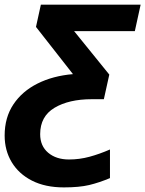

<svg xmlns="http://www.w3.org/2000/svg" viewBox="-41 -566 625 826"><path d="M233.9 240.2Q153.8 240.2 96.7 211.2Q39.6 182.1 9.3 131.6Q-21 81.1 -21 17.1Q-21 -60.5 16.6 -116.9Q54.2 -173.3 120.4 -206.5Q186.5 -239.7 272.9 -247.1L113.8 -450.2L134.8 -545.9H564L539.1 -432.1H277.8L429.2 -245.1L405.8 -139.2H354Q255.4 -139.2 193.6 -102.3Q131.8 -65.4 131.8 11.2Q131.8 62 166.3 91.1Q200.7 120.1 255.9 120.1Q300.8 120.1 344 108.4Q387.2 96.7 432.1 77.1V200.2Q385.7 219.7 342.8 230Q299.8 240.2 233.9 240.2Z"/></svg>

Font: Open Sans
Style: Bold Italic
Weight: 700
Italic angle: -12°
Designer: Monotype Design Team
Foundry: Monotype Imaging Inc.
Version: Version 3.003; ttfautohint (v1.8.4)